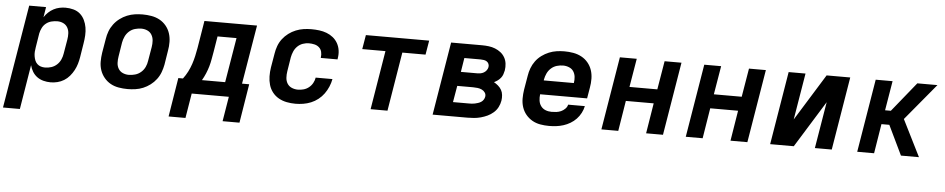

<svg xmlns="http://www.w3.org/2000/svg" viewBox="-52 -836 6694 1360"><g transform="rotate(5 3294.5 -156.5)"><path d="M-11 215 111 -520H231L219 -447Q231 -466 248 -482Q265 -498 285 -508.5Q305 -519 326.5 -523.5Q348 -528 369 -528Q398 -528 425.5 -520.5Q453 -513 473 -495.5Q493 -478 505 -453Q517 -428 521.5 -401Q526 -374 524.5 -345Q523 -316 518 -287L502 -187Q498 -163 491 -139.5Q484 -116 472 -93.5Q460 -71 443 -51Q426 -31 404 -17.5Q382 -4 357.5 2Q333 8 309 8Q283 8 258 1.5Q233 -5 213 -19.5Q193 -34 180 -55.5Q167 -77 161 -101L109 215ZM261 -93Q283 -93 305 -100Q327 -107 344.5 -123Q362 -139 371.5 -160.5Q381 -182 384 -203L401 -303Q405 -326 404 -348.5Q403 -371 392.5 -389.5Q382 -408 362.5 -417.5Q343 -427 320 -427Q300 -427 279 -422Q258 -417 240.5 -403.5Q223 -390 213 -370Q203 -350 199 -330L183 -230Q180 -214 179 -198Q178 -182 180.5 -166.5Q183 -151 188.5 -137Q194 -123 205 -112.5Q216 -102 230.5 -97.5Q245 -93 261 -93Z M856 8Q824 8 792.5 2.5Q761 -3 735 -17.5Q709 -32 689.5 -55.5Q670 -79 660 -108Q650 -137 650 -169Q650 -201 655 -233L672 -333Q676 -360 686 -387Q696 -414 714 -438Q732 -462 756 -480Q780 -498 807 -509Q834 -520 862 -524Q890 -528 917 -528Q949 -528 980.5 -522.5Q1012 -517 1038.5 -502.5Q1065 -488 1084.5 -464.5Q1104 -441 1113.5 -412Q1123 -383 1123.5 -351Q1124 -319 1118 -287L1102 -187Q1097 -160 1087 -133Q1077 -106 1059 -82Q1041 -58 1017 -40Q993 -22 966.5 -11Q940 0 911.5 4Q883 8 856 8ZM856 -93Q878 -93 901 -99.5Q924 -106 942.5 -122Q961 -138 971 -159.5Q981 -181 984 -203L1001 -303Q1005 -326 1003.5 -349Q1002 -372 991 -390.5Q980 -409 960 -418Q940 -427 917 -427Q895 -427 872 -420.5Q849 -414 831 -398Q813 -382 803 -360.5Q793 -339 789 -317L773 -217Q769 -194 770 -171Q771 -148 782 -129.5Q793 -111 813 -102Q833 -93 856 -93Z M1283 176H1163L1208 -101H1241Q1260 -126 1274 -153.5Q1288 -181 1297.5 -209.5Q1307 -238 1313.5 -267Q1320 -296 1325 -325L1357 -520H1731L1661 -101H1712L1667 176H1547L1576 0H1312ZM1376 -101H1541L1594 -419H1459L1441 -309Q1436 -282 1431.5 -255.5Q1427 -229 1419.5 -203Q1412 -177 1401 -151Q1390 -125 1376 -101Z M2050 8Q2018 8 1987.5 2Q1957 -4 1931 -18.5Q1905 -33 1886.5 -56.5Q1868 -80 1859.5 -109Q1851 -138 1850.5 -169.5Q1850 -201 1855 -233L1872 -333Q1876 -360 1886 -387.5Q1896 -415 1914 -438.5Q1932 -462 1956 -480Q1980 -498 2007.5 -509Q2035 -520 2062.5 -524Q2090 -528 2117 -528Q2146 -528 2173.5 -524.5Q2201 -521 2226 -511.5Q2251 -502 2271.5 -485.5Q2292 -469 2305 -446Q2318 -423 2322 -395.5Q2326 -368 2321 -340L2320 -331H2201V-335Q2204 -355 2199.5 -374Q2195 -393 2181 -405.5Q2167 -418 2148 -422.5Q2129 -427 2109 -427Q2087 -427 2065.5 -419.5Q2044 -412 2027.5 -396Q2011 -380 2002 -359Q1993 -338 1989 -317L1973 -217Q1969 -193 1970.5 -170Q1972 -147 1983 -129Q1994 -111 2014.5 -102Q2035 -93 2059 -93Q2078 -93 2098.5 -98.5Q2119 -104 2136 -117.5Q2153 -131 2163.5 -150Q2174 -169 2177 -189H2296V-188Q2291 -161 2279.5 -134Q2268 -107 2251 -83.5Q2234 -60 2210.5 -41.5Q2187 -23 2160 -12Q2133 -1 2105 3.5Q2077 8 2050 8Z M2584 0 2653 -419H2488L2505 -520H2955L2938 -419H2773L2704 0Z M3025 0 3111 -520H3331Q3355 -520 3379 -517Q3403 -514 3424.5 -505.5Q3446 -497 3464 -483Q3482 -469 3493.5 -449Q3505 -429 3508 -405Q3511 -381 3507 -356Q3504 -342 3499.5 -328.5Q3495 -315 3485.5 -303Q3476 -291 3463.5 -282Q3451 -273 3438 -267Q3454 -258 3468.5 -245.5Q3483 -233 3492 -217Q3501 -201 3503 -181Q3505 -161 3502 -141Q3498 -117 3486.5 -94.5Q3475 -72 3455.5 -55Q3436 -38 3413.5 -27.5Q3391 -17 3367 -10.5Q3343 -4 3319.5 -2Q3296 0 3273 0ZM3198 -319H3313Q3325 -319 3337 -321Q3349 -323 3360.5 -329.5Q3372 -336 3380 -347Q3388 -358 3390 -370Q3392 -382 3387.5 -392.5Q3383 -403 3374 -409Q3365 -415 3353.5 -417Q3342 -419 3330 -419H3214ZM3161 -101H3272Q3283 -101 3294.5 -101.5Q3306 -102 3316.5 -104.5Q3327 -107 3338.5 -110.5Q3350 -114 3360 -120.5Q3370 -127 3376.5 -137Q3383 -147 3385 -158Q3388 -175 3379 -188Q3370 -201 3356 -207.5Q3342 -214 3326 -216Q3310 -218 3293 -218H3181Z M3853 8Q3821 8 3790 2.5Q3759 -3 3733 -18Q3707 -33 3688 -56Q3669 -79 3659.5 -108Q3650 -137 3650 -169Q3650 -201 3655 -233L3672 -333Q3676 -360 3686 -387Q3696 -414 3713.5 -438Q3731 -462 3755.5 -480Q3780 -498 3807 -509Q3834 -520 3861.5 -524Q3889 -528 3916 -528Q3949 -528 3980 -522.5Q4011 -517 4038 -502.5Q4065 -488 4084.5 -464.5Q4104 -441 4113.5 -412.5Q4123 -384 4123.5 -351.5Q4124 -319 4118 -287L4105 -210H3771Q3768 -187 3771 -165Q3774 -143 3786.5 -126Q3799 -109 3819 -101Q3839 -93 3862 -93Q3879 -93 3896 -95Q3913 -97 3929 -104Q3945 -111 3958.5 -124.5Q3972 -138 3975 -154H4094Q4089 -129 4076.5 -105Q4064 -81 4045.5 -61.5Q4027 -42 4003.5 -28Q3980 -14 3954.5 -6Q3929 2 3903.5 5Q3878 8 3853 8ZM3788 -310H4002Q4006 -333 4003.5 -354.5Q4001 -376 3990 -393Q3979 -410 3958.5 -418.5Q3938 -427 3916 -427Q3894 -427 3871.5 -420.5Q3849 -414 3831 -398Q3813 -382 3803 -360.5Q3793 -339 3789 -317Z M4225 0 4311 -520H4431L4397 -317H4595L4629 -520H4749L4663 0H4543L4578 -216H4380L4345 0Z M4825 0 4911 -520H5031L4997 -317H5195L5229 -520H5349L5263 0H5143L5178 -216H4980L4945 0Z M5425 0 5511 -520H5631L5576 -189L5781 -520H5949L5863 0H5743L5798 -331L5593 0Z M6044 0 6130 -520H6250L6215 -310H6256L6426 -520H6569L6353 -260L6483 0H6355L6254 -210H6198L6164 0Z"/></g></svg>

Font: Iosevka Aile Oblique
Style: Bold
Weight: 700
Italic angle: -9°
Designer: Belleve Invis
Foundry: Belleve Invis
Version: Version 31.1.0; ttfautohint (v1.8.4)